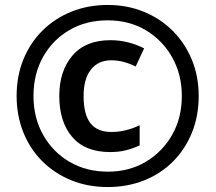

<svg xmlns="http://www.w3.org/2000/svg" viewBox="-20 -744 869 774"><path d="M414 10Q333 10 265.5 -18Q198 -46 149 -95.5Q100 -145 73.5 -212Q47 -279 47 -357Q47 -438 74.5 -505Q102 -572 151.5 -621Q201 -670 268 -697Q335 -724 414 -724Q493 -724 560 -696.5Q627 -669 676.5 -619.5Q726 -570 753.5 -503Q781 -436 781 -357Q781 -277 754 -210Q727 -143 678 -93.5Q629 -44 561.5 -17Q494 10 414 10ZM415 -52Q501 -52 568 -92Q635 -132 674 -200.5Q713 -269 713 -357Q713 -444 674 -513Q635 -582 568 -622Q501 -662 414 -662Q326 -662 258.5 -622Q191 -582 153 -513.5Q115 -445 115 -357Q115 -269 154 -200Q193 -131 260.5 -91.5Q328 -52 415 -52ZM424 -131Q323 -131 271 -192Q219 -253 219 -357Q219 -458 272 -520Q325 -582 425 -582Q496 -582 561 -549L527 -476Q476 -501 429 -501Q376 -501 346.5 -463.5Q317 -426 317 -357Q317 -284 344 -248Q371 -212 430 -212Q486 -212 543 -239V-158Q515 -145 487 -138Q459 -131 424 -131Z"/></svg>

Font: Noto Sans Georgian SemiCondensed SemiBold
Style: Regular
Weight: 600
Width: 4
Designer: Monotype Design Team, Akaki Razmadze
Foundry: Google LLC
Version: Version 2.005; ttfautohint (v1.8.4.7-5d5b)